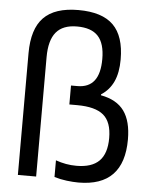

<svg xmlns="http://www.w3.org/2000/svg" viewBox="-53 -784 657 838"><g transform="rotate(5 275.0 -365.0)"><path d="M322 10Q299 10 270.5 6.5Q242 3 216 -5V-78Q239 -70 261 -66Q283 -62 307 -62Q374 -62 406.5 -94.5Q439 -127 439 -195Q439 -265 403 -295.5Q367 -326 287 -326H253V-409H281Q330 -409 354.5 -440.5Q379 -472 379 -536Q379 -604 349.5 -636Q320 -668 257 -668Q195 -668 165.5 -632.5Q136 -597 136 -523V0H56V-533Q56 -640 105 -690Q154 -740 257 -740Q361 -740 410 -691.5Q459 -643 459 -541Q459 -483 441 -444Q423 -405 387 -382V-378Q457 -365 489 -320.5Q521 -276 521 -196Q521 10 322 10Z"/></g></svg>

Font: M PLUS Code Latin SemiExpanded
Style: Regular
Weight: 400
Width: 6
Designer: Coji Morishita
Foundry: UNDERFOREST DESIGN
Version: Version 1.002; ttfautohint (v1.8.3)